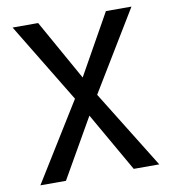

<svg xmlns="http://www.w3.org/2000/svg" viewBox="-79 -762 744 831"><g transform="rotate(-10 293.0 -346.5)"><path d="M441.9 0 264.2 -310.5 31.7 -693.4H144L328.6 -364.3L554.2 0ZM31.7 0 257.3 -364.3 441.9 -693.4H554.2L321.8 -310.5L144 0Z"/></g></svg>

Font: Cascadia Code
Style: Regular
Weight: 400
Designer: Aaron Bell
Foundry: Saja Typeworks
Version: Version 2404.023